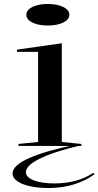

<svg xmlns="http://www.w3.org/2000/svg" viewBox="-20 -732 494 963"><path d="M219 -604Q188 -604 163.5 -611Q139 -618 125.5 -630Q112 -642 112 -658Q112 -674 125.5 -686Q139 -698 163.5 -705Q188 -712 219 -712Q252 -712 276 -705Q300 -698 314 -686Q328 -674 328 -658Q328 -642 314 -630Q300 -618 276 -611Q252 -604 219 -604ZM73 0V-10L171 -20V-472H65V-483L290 -515V-20L388 -10V0ZM388 -4Q250 29 180 63.5Q110 98 110 132Q110 157 149.5 172.5Q189 188 253 188Q309 188 358 175Q407 162 448 135L454 142Q409 175 350.5 193Q292 211 223 211Q171 211 130.5 202Q90 193 66.5 176.5Q43 160 43 138Q43 98 126 61Q209 24 375 -10Z"/></svg>

Font: Kalnia Expanded Light
Style: Regular
Weight: 300
Width: 7
Designer: Frida Medrano
Foundry: Frida Medrano
Version: Version 1.105